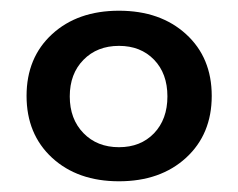

<svg xmlns="http://www.w3.org/2000/svg" viewBox="-20 -796 447 360"><path d="M77.6 -500.2Q29.8 -544.4 29.8 -616.2Q29.8 -688 77.6 -731.9Q125.5 -775.9 203.1 -775.9Q280.8 -775.9 328.9 -731.9Q377 -688 377 -616.2Q377 -544.4 328.9 -500.2Q280.8 -456.1 203.1 -456.1Q125.5 -456.1 77.6 -500.2ZM203.1 -520Q243.7 -520 268.8 -546.1Q293.9 -572.3 293.9 -615.2Q293.9 -658.2 268.8 -684.1Q243.7 -710 203.1 -710Q162.1 -710 136.5 -683.8Q110.8 -657.7 110.8 -615.2Q110.8 -572.8 136.5 -546.4Q162.1 -520 203.1 -520Z"/></svg>

Font: Trueno
Style: Regular
Weight: 400
Designer: Julieta Ulanovsky
Foundry: Julieta Ulanovsky
Version: Version 3.001b | FøM Fix